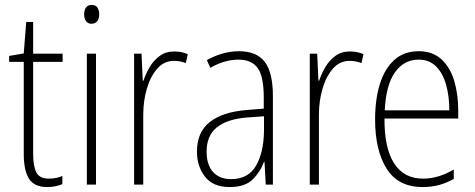

<svg xmlns="http://www.w3.org/2000/svg" viewBox="-20 -746 1921 776"><path d="M177 -24Q193 -24 207.5 -27Q222 -30 232 -35V-2Q220 3 205 6.5Q190 10 171 10Q118 10 97 -24Q76 -58 76 -124V-496H17V-520L76 -530L86 -657H114V-529H233V-496H114V-124Q114 -74 127 -49Q140 -24 177 -24Z M351 -726Q367 -726 374 -715Q381 -704 381 -689Q381 -671 373 -660.5Q365 -650 350 -650Q335 -650 327.5 -661Q320 -672 320 -688Q320 -704 327 -715Q334 -726 351 -726ZM368 -529V0H331V-529Z M684 -538Q698 -538 712 -535.5Q726 -533 739 -527L731 -491Q721 -495 709 -497.5Q697 -500 683 -500Q643 -500 615.5 -468.5Q588 -437 573.5 -387.5Q559 -338 559 -283V0H522V-529H552L557 -420H560Q569 -448 585 -475Q601 -502 625.5 -520Q650 -538 684 -538Z M946 -539Q1017 -539 1050 -496Q1083 -453 1083 -357V0H1054L1049 -92H1047Q1032 -51 1001 -20.5Q970 10 908 10Q841 10 808.5 -32Q776 -74 776 -133Q776 -212 827.5 -252.5Q879 -293 973 -301L1046 -307V-353Q1046 -437 1021.5 -471Q997 -505 944 -505Q918 -505 890 -497.5Q862 -490 830 -472L816 -503Q846 -520 879 -529.5Q912 -539 946 -539ZM976 -271Q896 -264 855.5 -230.5Q815 -197 815 -133Q815 -80 841 -51Q867 -22 914 -22Q983 -22 1014.5 -76Q1046 -130 1047 -218V-276Z M1394 -538Q1408 -538 1422 -535.5Q1436 -533 1449 -527L1441 -491Q1431 -495 1419 -497.5Q1407 -500 1393 -500Q1353 -500 1325.5 -468.5Q1298 -437 1283.5 -387.5Q1269 -338 1269 -283V0H1232V-529H1262L1267 -420H1270Q1279 -448 1295 -475Q1311 -502 1335.5 -520Q1360 -538 1394 -538Z M1672 -539Q1729 -539 1764.5 -506Q1800 -473 1816 -418.5Q1832 -364 1832 -300V-267H1534Q1533 -149 1572.5 -86.5Q1612 -24 1690 -24Q1752 -24 1814 -61V-23Q1786 -7 1755.5 1.5Q1725 10 1688 10Q1589 10 1542.5 -64.5Q1496 -139 1496 -263Q1496 -345 1515.5 -407Q1535 -469 1574 -504Q1613 -539 1672 -539ZM1672 -505Q1613 -505 1576.5 -454Q1540 -403 1535 -300H1796Q1796 -357 1783 -403.5Q1770 -450 1742.5 -477.5Q1715 -505 1672 -505Z"/></svg>

Font: Noto Sans Gujarati UI Condensed ExtraLight
Style: Regular
Weight: 200
Width: 3
Designer: Jelle Bosma - Monotype Design Team, Universal Thirst
Foundry: Monotype Imaging Inc.
Version: Version 2.106; ttfautohint (v1.8.4.7-5d5b)